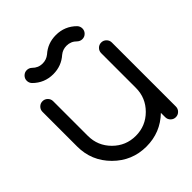

<svg xmlns="http://www.w3.org/2000/svg" viewBox="-204 -867 994 994"><g transform="rotate(-45 293.0 -370.0)"><path d="M546.9 -39.1Q546.9 -22.9 535.4 -11.5Q523.9 0 507.8 0Q491.7 0 480.2 -11.5Q468.8 -22.9 468.8 -39.1V-70.8Q395.5 0 293 0Q188 0 113.5 -74.5Q39.1 -148.9 39.1 -253.9V-507.8Q39.1 -523.9 50.5 -535.4Q62 -546.9 78.1 -546.9Q94.2 -546.9 105.7 -535.4Q117.2 -523.9 117.2 -507.8V-253.9Q117.2 -181.2 168.7 -129.6Q220.2 -78.1 293 -78.1Q365.7 -78.1 417.2 -129.6Q468.8 -181.2 468.8 -253.9V-507.8Q468.8 -523.9 480.2 -535.4Q491.7 -546.9 507.8 -546.9Q523.9 -546.9 535.4 -535.4Q546.9 -523.9 546.9 -507.8ZM320.3 -645Q276.4 -606 216.8 -606Q151.9 -606 106 -651.9Q95.2 -663.6 95.2 -679.2Q95.2 -695.3 106.7 -706.8Q118.2 -718.3 134.3 -718.3Q149.9 -718.3 161.6 -707.5Q184.6 -684.1 216.8 -684.1Q244.1 -684.1 265.6 -701.2Q309.1 -740.2 369.1 -740.2Q434.1 -740.2 480 -694.3Q490.7 -682.6 490.7 -667Q490.7 -650.9 479.2 -639.4Q467.8 -627.9 451.7 -627.9Q436 -627.9 424.3 -638.7Q401.4 -662.1 369.1 -662.1Q341.3 -662.1 320.3 -645Z"/></g></svg>

Font: Comfortaa
Style: Regular
Weight: 400
Designer: Johan Aakerlund - aajohan
Foundry: Johan Aakerlund
Version: Version 2.004 2013